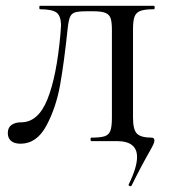

<svg xmlns="http://www.w3.org/2000/svg" viewBox="-20 -488 584 664"><path d="M431 156Q428 156 426 154Q424 152 425 150Q454 91 454 55Q454 0 384 0H296Q293 0 293 -6Q293 -12 296 -12Q328 -12 342.5 -17Q357 -22 362 -36.5Q367 -51 367 -81V-385Q367 -412 362.5 -425Q358 -438 344.5 -443.5Q331 -449 303 -449H280Q251 -449 239 -445Q227 -441 222 -429Q217 -417 214 -389Q202 -274 188 -195Q174 -116 140.5 -53.5Q107 9 51 9Q30 9 18.5 -0.5Q7 -10 7 -28Q7 -47 20 -56Q33 -65 53 -65Q112 -65 144 -144.5Q176 -224 189 -370Q191 -392 191 -399Q191 -433 175.5 -444.5Q160 -456 118 -456Q116 -456 116 -462Q116 -468 118 -468H512Q515 -468 515 -462Q515 -456 512 -456Q481 -456 466 -450.5Q451 -445 445.5 -431Q440 -417 440 -387V-81Q440 -39 454 -25.5Q468 -12 504 -12Q514 -12 514 -2Q514 3 510.5 11Q507 19 499 33Q467 89 435 154Q433 156 431 156Z"/></svg>

Font: Cormorant SC Medium
Style: Regular
Weight: 500
Designer: Christian Thalmann (Catharsis Fonts)
Foundry: Catharsis Fonts
Version: Version 4.000